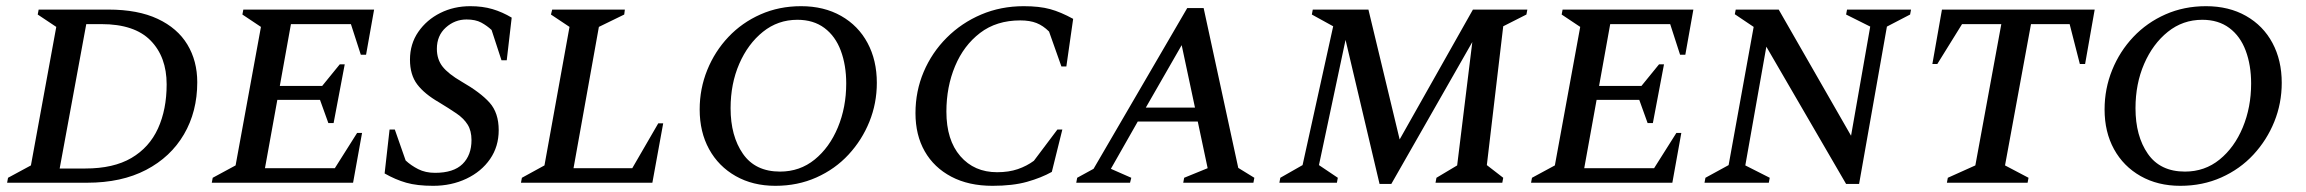

<svg xmlns="http://www.w3.org/2000/svg" viewBox="-20 -591 7457 621"><path d="M3 0 6 -16 80 -56 162 -504 102 -544 105 -560H331Q426 -560 490 -530Q554 -500 586 -447Q618 -394 618 -325Q618 -230 575 -156.5Q532 -83 452.5 -41.5Q373 0 262 0ZM308 -513H259L173 -46H256Q347 -46 405 -80Q463 -114 491 -175.5Q519 -237 519 -318Q519 -407 467 -460Q415 -513 308 -513Z M665 0 668 -16 742 -56 824 -504 764 -544 767 -560H1190L1164 -414H1147L1115 -513H921L885 -313H1022L1079 -383H1095L1059 -193H1042L1015 -268H877L837 -47H1063L1135 -161H1151L1122 0Z M1381 10Q1329 10 1294 0Q1259 -10 1224 -30L1240 -172H1257L1292 -72Q1309 -56 1332.5 -44Q1356 -32 1387 -32Q1447 -32 1476 -60.5Q1505 -89 1505 -138Q1505 -168 1492.5 -188Q1480 -208 1456.5 -224Q1433 -240 1400 -260Q1353 -287 1329.5 -318Q1306 -349 1306 -398Q1306 -449 1333 -488Q1360 -527 1404 -549Q1448 -571 1501 -571Q1541 -571 1573 -561.5Q1605 -552 1635 -534L1619 -396H1602L1570 -494Q1555 -508 1536.5 -518Q1518 -528 1489 -528Q1451 -528 1422 -502Q1393 -476 1393 -433Q1393 -399 1411.5 -375.5Q1430 -352 1473 -327Q1534 -292 1563.5 -259Q1593 -226 1593 -170Q1593 -117 1565 -76.5Q1537 -36 1488.5 -13Q1440 10 1381 10Z M1665 0 1668 -16 1741 -56 1822 -504 1762 -544 1766 -560H2001L1999 -544L1917 -504L1835 -47H2025L2109 -192H2125L2090 0Z M2488 10Q2415 10 2359.5 -21.5Q2304 -53 2273.5 -108.5Q2243 -164 2243 -237Q2243 -304 2267.5 -364.5Q2292 -425 2336 -471.5Q2380 -518 2440 -544.5Q2500 -571 2571 -571Q2645 -571 2700.5 -539.5Q2756 -508 2786 -452Q2816 -396 2816 -323Q2816 -257 2792 -197.5Q2768 -138 2724.5 -91Q2681 -44 2620.5 -17Q2560 10 2488 10ZM2503 -36Q2567 -36 2615 -75Q2663 -114 2690 -179Q2717 -244 2717 -321Q2717 -380 2699.5 -427Q2682 -474 2646.5 -500.5Q2611 -527 2559 -527Q2496 -527 2447.5 -488Q2399 -449 2371 -384.5Q2343 -320 2343 -241Q2343 -151 2383 -93.5Q2423 -36 2503 -36Z M3190 10Q3113 10 3057 -19.5Q3001 -49 2971 -101.5Q2941 -154 2941 -225Q2941 -296 2967.5 -358.5Q2994 -421 3042 -469Q3090 -517 3153.5 -544Q3217 -571 3291 -571Q3342 -571 3376.5 -561.5Q3411 -552 3451 -530L3429 -376H3413L3373 -489Q3354 -508 3332.5 -516.5Q3311 -525 3280 -525Q3203 -525 3150 -484.5Q3097 -444 3069 -377Q3041 -310 3041 -230Q3041 -138 3086 -86Q3131 -34 3205 -34Q3243 -34 3272 -44Q3301 -54 3324 -71L3400 -172H3416L3382 -35Q3348 -16 3302 -3Q3256 10 3190 10Z M3461 0 3464 -16 3517 -45 3820 -565H3873L3985 -48L4037 -16L4034 0H3807L3810 -16L3886 -47L3854 -198H3660L3573 -45L3639 -16L3635 0ZM3686 -243H3845L3802 -445Z M4118 0 4121 -16 4193 -57 4292 -506 4223 -544 4226 -560H4406L4507 -140L4744 -560H4920L4917 -544L4842 -506L4789 -57L4842 -16L4839 0H4623L4626 -16L4693 -56L4742 -455L4480 4H4442L4332 -462L4246 -57L4307 -16L4304 0Z M4932 0 4935 -16 5009 -56 5091 -504 5031 -544 5034 -560H5457L5431 -414H5414L5382 -513H5188L5152 -313H5289L5346 -383H5362L5326 -193H5309L5282 -268H5144L5104 -47H5330L5402 -161H5418L5389 0Z M5493 0 5496 -16 5571 -57 5652 -504 5591 -545 5594 -560H5733L5967 -152L6029 -505L5951 -544L5954 -560H6161L6158 -544L6083 -505L5993 4H5951L5693 -440L5625 -56L5704 -16L5701 0Z M6277 0 6280 -16 6369 -56 6453 -513H6326L6246 -384H6230L6261 -560H6755L6724 -384H6707L6674 -513H6549L6465 -56L6541 -16L6538 0Z M7032 10Q6959 10 6903.5 -21.5Q6848 -53 6817.5 -108.5Q6787 -164 6787 -237Q6787 -304 6811.5 -364.5Q6836 -425 6880 -471.5Q6924 -518 6984 -544.5Q7044 -571 7115 -571Q7189 -571 7244.5 -539.5Q7300 -508 7330 -452Q7360 -396 7360 -323Q7360 -257 7336 -197.5Q7312 -138 7268.5 -91Q7225 -44 7164.5 -17Q7104 10 7032 10ZM7047 -36Q7111 -36 7159 -75Q7207 -114 7234 -179Q7261 -244 7261 -321Q7261 -380 7243.5 -427Q7226 -474 7190.5 -500.5Q7155 -527 7103 -527Q7040 -527 6991.5 -488Q6943 -449 6915 -384.5Q6887 -320 6887 -241Q6887 -151 6927 -93.5Q6967 -36 7047 -36Z"/></svg>

Font: Spectral SC Medium
Style: Italic
Weight: 500
Italic angle: -10°
Designer: Jean-Baptiste Levee
Foundry: Production Type
Version: Version 2.001